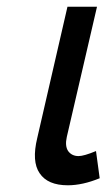

<svg xmlns="http://www.w3.org/2000/svg" viewBox="-20 -544 324 572"><path d="M179 -136Q173 -109 183 -94Q194 -79 214 -79Q230 -79 266 -94L277 -13Q226 8 182 8Q122 8 98 -28Q74 -63 91 -133L181 -524H269Z"/></svg>

Font: Miedinger
Style: Italic
Weight: 400
Italic angle: -13°
Version: Version 001.000